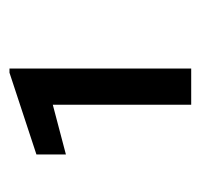

<svg xmlns="http://www.w3.org/2000/svg" viewBox="-29 -722 425 407"><g transform="rotate(-90 183.5 -518.5)"><path d="M241.7 -325.7H165V-619.1L59.6 -591.3V-653.8L232.9 -710.9H241.7Z"/></g></svg>

Font: RobotoSquareBracket
Style: Square-Bracket
Weight: 400
Version: Version 2.137; 2017